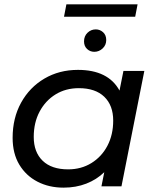

<svg xmlns="http://www.w3.org/2000/svg" viewBox="-20 -856 722 882"><path d="M272 6Q205 6 152 -21.5Q99 -49 68.5 -100Q38 -151 38 -223Q38 -314 77 -384.5Q116 -455 184 -495Q252 -535 338 -535Q477 -535 529 -440L547 -530H643L538 0H446L459 -65Q424 -31 376.5 -12.5Q329 6 272 6ZM293 -78Q353 -78 400 -107Q447 -136 473.5 -186.5Q500 -237 500 -302Q500 -372 459 -411.5Q418 -451 342 -451Q282 -451 235.5 -422.5Q189 -394 162 -343.5Q135 -293 135 -227Q135 -157 176 -117.5Q217 -78 293 -78ZM413 -618Q394 -618 380 -631Q366 -644 366 -666Q366 -690 382 -705.5Q398 -721 420 -721Q439 -721 453.5 -708Q468 -695 468 -672Q468 -649 451.5 -633.5Q435 -618 413 -618ZM274 -779 285 -836H612L601 -779Z"/></svg>

Font: Montserrat Medium
Style: Italic
Weight: 500
Italic angle: -11.3°
Designer: Julieta Ulanovsky
Foundry: Julieta Ulanovsky
Version: Version 9.000; ttfautohint (v1.8.4.7-5d5b)